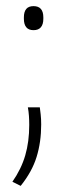

<svg xmlns="http://www.w3.org/2000/svg" viewBox="-20 -470 218 627"><path d="M110 -119.5Q111 -112 112.8 -96.8Q114.5 -81.5 114.5 -63.5Q114.5 -6 99.5 42.5Q84.5 91 47.5 137L20.5 123.5Q49.5 82 62.5 37.2Q75.5 -7.5 75.5 -62Q75.5 -77 74.5 -91.5Q73.5 -106 71 -119.5ZM89.5 -371.5Q73.5 -371.5 65.8 -381Q58 -390.5 58 -408.5V-413.5Q58 -431.5 65.8 -440.8Q73.5 -450 89.5 -450Q105.5 -450 113.5 -440.8Q121.5 -431.5 121.5 -413.5V-408.5Q121.5 -390.5 113.5 -381Q105.5 -371.5 89.5 -371.5Z"/></svg>

Font: Anek Odia ExtraLight
Style: Regular
Weight: 250
Designer: Yesha Goshar & Mahesh Sahu (Odia), Yesha Goshar (Latin)
Foundry: Ek Type
Version: Version 1.003